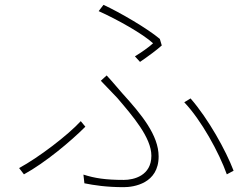

<svg xmlns="http://www.w3.org/2000/svg" viewBox="-20 -767 1040 794"><path d="M559 -511C594 -535 628 -560 649 -579L641 -606C590 -649 477 -715 408 -747L388 -721C464 -687 571 -627 613 -588C597 -573 566 -551 538 -534ZM329 -9C369 -1 420 7 492 7C533 7 636 -8 636 -120C636 -208 565 -294 485 -382C464 -406 440 -435 421 -455L397 -433L465 -362C529 -287 606 -198 606 -123C606 -40 533 -23 492 -23C416 -23 372 -30 325 -45ZM946 -61C914 -145 842 -275 768 -360L742 -344C812 -271 886 -136 918 -46ZM314 -266C261 -208 139 -115 59 -72L79 -46C167 -94 273 -183 333 -243Z"/></svg>

Font: SSpoqa Han Sans Neo Thin
Style: Regular
Weight: 100
Designer: [Spoqa Han Sans Neo] Dong-huui Kim  Younghwa Kang  Yujin Lee  [Noto Sans] Ryoko NISHIZUKA  (kana & ideographs); Paul D. 
Foundry: Spoqa (http://www.spoqa-han-sans.com)
Version: Version 1.000